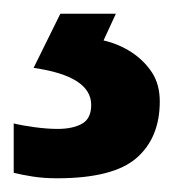

<svg xmlns="http://www.w3.org/2000/svg" viewBox="-26 -20 259 280"><path d="M207 128Q207 181 173 210.5Q139 240 57 240Q38 240 22 237.5Q6 235 -6 232V160Q6 163 24.5 165.5Q43 168 58 168Q80 168 93.5 160.5Q107 153 107 133Q107 112 86 98.5Q65 85 23 79L62 0H143L125 39Q147 44 165.5 56Q184 68 195.5 85.5Q207 103 207 128Z"/></svg>

Font: Noto Sans Hebrew SemiBold
Style: Regular
Weight: 600
Designer: Monotype Design Team
Foundry: Monotype Imaging Inc.
Version: Version 2.003